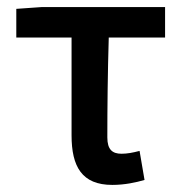

<svg xmlns="http://www.w3.org/2000/svg" viewBox="-20 -510 512 542"><path d="M182 -128C182 -40 211 12 297 12C332 12 364 5 388 -2L374 -84C355 -79 339 -76 323 -76C297 -76 283 -88 283 -122C283 -205 284 -304 287 -404H446V-490H97L26 -485V-404H182Z"/></svg>

Font: Cambridge Sans Medium
Style: Regular
Weight: 500
Version: Version 2.020;PS 002.020;hotconv 1.0.88;makeotf.lib2.5.64775